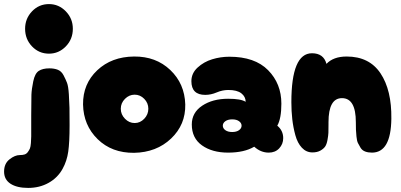

<svg xmlns="http://www.w3.org/2000/svg" viewBox="-45 -748 1963 941"><path d="M93 173Q149 173 193.5 148Q238 123 262 79Q283 41 289.5 -5Q296 -51 296 -132Q296 -134 296 -137Q296 -193 295.5 -219.5Q295 -246 292.5 -285.5Q290 -325 283.5 -342Q277 -359 266.5 -379Q256 -399 238.5 -406Q221 -413 197 -413Q164 -413 145 -400.5Q126 -388 118 -349.5Q110 -311 109 -283.5Q108 -256 108 -183Q108 -152 108 -136Q108 -131 108 -122Q108 -93 108 -79.5Q108 -66 106.5 -47Q105 -28 101.5 -20Q98 -12 91.5 -3Q85 6 75.5 9Q66 12 52 12Q28 12 1.5 33Q-25 54 -25 93Q-25 132 6.5 152.5Q38 173 93 173ZM195 -485Q243 -485 277.5 -520.5Q312 -556 312 -607Q312 -657 277.5 -692.5Q243 -728 195 -728Q146 -728 112 -692.5Q78 -657 78 -607Q78 -556 112 -520.5Q146 -485 195 -485Z M612 1Q722 -1 793.5 -69Q865 -137 863 -236Q860 -338 789.5 -405Q719 -472 612 -471Q502 -470 431.5 -403.5Q361 -337 362 -236Q364 -134 433.5 -66Q503 2 612 1ZM662 -166Q642 -145 615 -145Q588 -145 567.5 -166Q547 -187 547 -215Q547 -243 567.5 -263.5Q588 -284 615 -284Q642 -284 662 -263.5Q682 -243 682 -215Q682 -187 662 -166Z M1073 0Q1152 0 1201 -29Q1233 0 1272 0Q1304 0 1323.5 -21Q1343 -42 1343 -71Q1343 -108 1314 -132Q1334 -167 1334 -240Q1334 -338 1269 -404Q1204 -470 1079 -470Q1036 -470 995 -457.5Q954 -445 923.5 -417Q893 -389 893 -350Q893 -283 961 -283Q989 -283 1017 -295Q1045 -307 1074 -307Q1117 -307 1138 -290.5Q1159 -274 1159 -249Q1136 -264 1073 -264Q997 -264 946 -230Q895 -196 895 -138Q895 -71 945 -35.5Q995 0 1073 0ZM1126.5 -110Q1114 -101 1093 -101Q1072 -101 1059.5 -110Q1047 -119 1047 -132Q1047 -145 1059.5 -154Q1072 -163 1093 -163Q1114 -163 1126.5 -154Q1139 -145 1139 -132Q1139 -119 1126.5 -110Z M1778 0Q1871 0 1873 -166Q1875 -306 1820 -388.5Q1765 -471 1654 -471Q1589 -471 1555 -435Q1541 -487 1484 -487Q1383 -487 1383 -247Q1383 -203 1387.5 -163.5Q1392 -124 1402.5 -85.5Q1413 -47 1434.5 -24Q1456 -1 1486 -1Q1509 -1 1524.5 -9.5Q1540 -18 1548 -29Q1556 -40 1560 -62Q1564 -84 1564.5 -97Q1565 -110 1565 -138Q1565 -145 1565 -149Q1565 -267 1631 -267Q1699 -267 1699 -149Q1699 -124 1699.5 -112.5Q1700 -101 1702 -79.5Q1704 -58 1709 -47.5Q1714 -37 1722 -24Q1730 -11 1744.5 -5.5Q1759 0 1778 0Z"/></svg>

Font: Cherry Bomb
Style: Regular
Weight: 400
Designer: satsuyako
Foundry: satsuyako
Version: Version 4.0